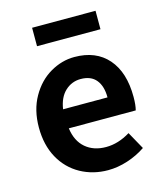

<svg xmlns="http://www.w3.org/2000/svg" viewBox="-116 -855 813 956"><g transform="rotate(-15 290.5 -377.5)"><path d="M182 -21Q117 -57 80.5 -123.5Q44 -190 44 -280Q44 -370 82 -437Q120 -504 180 -539Q240 -574 305 -574Q416 -574 477.5 -503.5Q539 -433 539 -306Q539 -264 532 -238H187Q196 -171 237.5 -135.5Q279 -100 343 -100Q406 -100 468 -138L518 -48Q475 -19 424 -2.5Q373 14 323 14Q246 14 182 -21ZM307 -460Q261 -460 227 -428.5Q193 -397 184 -337H413Q413 -395 386.5 -427.5Q360 -460 307 -460ZM140 -769H467V-674H140Z"/></g></svg>

Font: Merged Yaku Han JP
Style: Bold
Weight: 700
Designer: Ryoko NISHIZUKA 西塚涼子 (kana, bopomofo & ideographs); Paul D. Hunt (Latin, Greek & Cyrillic); Sandoll Communications 산돌커뮤니
Foundry: Adobe
Version: Version 2.004